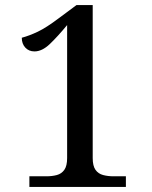

<svg xmlns="http://www.w3.org/2000/svg" viewBox="-20 -738 599 758"><path d="M96 0V-42H163Q186 -42 204.5 -47Q223 -52 234 -67.5Q245 -83 245 -114V-639Q207 -593 176.5 -564Q146 -535 116 -535Q94 -535 80 -550Q66 -565 66 -589Q96 -597 129.5 -613Q163 -629 212 -666L282 -718H346V-114Q346 -83 357 -67.5Q368 -52 387 -47Q406 -42 428 -42H477V0Z"/></svg>

Font: Noto Serif Lao
Style: Regular
Weight: 400
Designer: Monotype Design Team
Foundry: Monotype Imaging Inc.
Version: Version 2.003